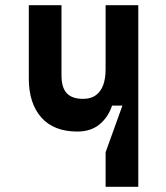

<svg xmlns="http://www.w3.org/2000/svg" viewBox="-20 -720 640 740"><path d="M387 0V-133L451.8 -313H411.8Q397.6 -269 364 -241Q330.4 -213 278 -213Q187 -213 139 -267.5Q91 -322 91 -418V-700H217V-429.4Q217 -382.4 237.3 -360.7Q257.6 -339 300.4 -339Q330.8 -339 349.8 -353.3Q368.8 -367.6 377.9 -392.6Q387 -417.6 387 -453.4V-700H513V0Z"/></svg>

Font: Fliege Mono Thin
Style: Regular
Weight: 100
Version: Version 0.020;Glyphs 3.3 (3306)